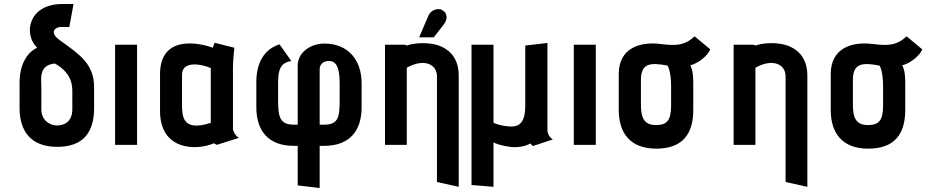

<svg xmlns="http://www.w3.org/2000/svg" viewBox="-20 -725 4675 961"><path d="M451 -288C451 -407 376 -454 279 -524C223 -564 258 -590 284 -590H327L348 -705H293C120 -705 96 -553 166 -486C127 -469 78 -417 78 -310V-184C78 -68 135 10 266 10C398 10 451 -64 451 -184ZM342 -178C342 -110 294 -97 266 -97C232 -97 187 -120 187 -178V-287C187 -329 172 -400 255 -407C348 -355 342 -284 342 -256Z M666 0V-501H556V0Z M1176 -35C1152 -49 1146 -77 1146 -77V-389C1146 -421 1153 -486 1153 -486L1054 -511L1045 -486C976 -512 781 -551 781 -354V-169C781 29 964 30 1051 -8C1051 -8 1063 0 1065 0ZM1035 -110C889 -63 891 -147 891 -211V-351C891 -425 996 -403 1035 -384Z M1580 216V5H1602C1733 5 1790 -73 1790 -189V-307C1790 -427 1721 -507 1603 -507C1541 -507 1474 -469 1470 -401V-101H1451C1375 -101 1372 -146 1372 -238V-314C1372 -399 1400 -412 1438 -420L1379 -503C1303 -479 1263 -412 1263 -314V-189C1263 -73 1320 5 1451 5H1470V203ZM1580 -101V-380C1580 -405 1602 -420 1625 -420C1657 -420 1680 -398 1680 -310V-235C1680 -143 1678 -101 1602 -101Z M2151 -538 2200 -601C2227 -635 2215 -664 2191 -676C2175 -684 2138 -679 2124 -646L2078 -538ZM2276 210V-346C2276 -422 2241 -468 2191 -491C2131 -519 2046 -509 2016 -497L2008 -501H1907V0H2016V-386C2101 -434 2167 -405 2167 -343V186Z M2747 -27C2723 -41 2720 -69 2720 -69V-510L2609 -497V-195C2609 -110 2577 -94 2546 -92C2509 -90 2456 -105 2450 -111V-501H2340V201L2450 210V-12C2464 -6 2485 4 2539 11C2589 15 2625 0 2634 -7C2641 0 2647 7 2647 6Z M2962 0V-501H2852V0Z M3450 -310C3450 -375 3438 -390 3435 -398C3475 -408 3523 -446 3535 -478L3457 -543C3406 -497 3365 -495 3285 -505C3186 -517 3077 -487 3077 -354V-175C3077 -59 3134 19 3265 19C3397 19 3450 -55 3450 -175ZM3339 -198C3339 -126 3321 -99 3264 -99C3208 -99 3188 -130 3188 -198V-325C3188 -411 3238 -412 3320 -397C3323 -397 3339 -365 3339 -294Z M4021 210V-346C4021 -422 3986 -468 3936 -491C3876 -519 3791 -509 3761 -497L3753 -501H3652V0H3761V-386C3846 -434 3912 -405 3912 -343V186Z M4511 -310C4511 -375 4499 -390 4496 -398C4536 -408 4584 -446 4596 -478L4518 -543C4467 -497 4426 -495 4346 -505C4247 -517 4138 -487 4138 -354V-175C4138 -59 4195 19 4326 19C4458 19 4511 -55 4511 -175ZM4400 -198C4400 -126 4382 -99 4325 -99C4269 -99 4249 -130 4249 -198V-325C4249 -411 4299 -412 4381 -397C4384 -397 4400 -365 4400 -294Z"/></svg>

Font: Advent Pro
Style: Bold
Weight: 700
Designer: Andreas Kalpakidis
Foundry: Andreas Kalpakidis
Version: Version 2.002 2008